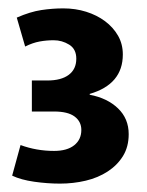

<svg xmlns="http://www.w3.org/2000/svg" viewBox="-20 -878 350 458"><path d="M20 -836Q52 -850 78.5 -854Q105 -858 131 -858Q160 -858 185.5 -850Q211 -842 230.5 -827.5Q250 -813 261.5 -793Q273 -773 273 -748Q273 -677 194 -654V-652Q236 -644 261.5 -619.5Q287 -595 287 -558Q287 -528 273.5 -506Q260 -484 237 -469Q214 -454 184.5 -447Q155 -440 123 -440Q93 -440 61.5 -444.5Q30 -449 9 -459L29 -532Q67 -518 109 -518Q140 -518 157 -531.5Q174 -545 174 -568Q174 -588 158 -600Q142 -612 109 -612H56V-686H93Q126 -686 144 -699.5Q162 -713 162 -738Q162 -761 145 -771.5Q128 -782 108 -782Q91 -782 74.5 -779Q58 -776 40 -767Z"/></svg>

Font: Mukta Vaani ExtraBold
Style: Regular
Weight: 800
Designer: Noopur Datye, Girish Dalvi, Yashodeep Gholap, Pallavi Karambelkar
Foundry: Ek Type
Version: Version 2.538;PS 1.000;hotconv 16.6.51;makeotf.lib2.5.65220;